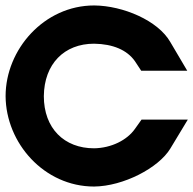

<svg xmlns="http://www.w3.org/2000/svg" viewBox="-32 -633 707 703"><path d="M591.6 -479 653.6 -374H485L462 -409C433.2 -450 381.5 -472 312.5 -473C203.2 -473 129.7 -399 128.5 -281C128.5 -163 203.2 -90 312.5 -90C375.8 -91 433.2 -120 462 -161L486.2 -195H655.6L591.6 -89C548.6 -18 419.5 49 312.5 50C129.7 50 -10.5 -109 -11.5 -281C-11.5 -452 129.7 -613 312.5 -613H313.7C418.3 -612 546.6 -558 591.6 -479Z"/></svg>

Font: Nordica Plus
Style: NordicaClassicRgExt
Weight: 500
Version: Version 1.01